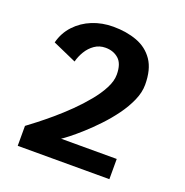

<svg xmlns="http://www.w3.org/2000/svg" viewBox="-127 -822 904 937"><g transform="rotate(20 325.0 -353.0)"><path d="M64.5 0V-103.5Q81.5 -116 112.5 -140Q143.5 -164 181.5 -196.2Q219.5 -228.5 257.8 -266Q296 -303.5 328.2 -342.8Q360.5 -382 380.2 -420Q400 -458 400 -491.5Q400 -548 372.8 -572.2Q345.5 -596.5 304.5 -596.5Q272.5 -596.5 248 -579.5Q223.5 -562.5 207.5 -536Q191.5 -509.5 184.5 -481.5L61.5 -536Q75 -589 110.8 -627.2Q146.5 -665.5 196.8 -685.8Q247 -706 305 -706Q373.5 -706 428.2 -685.8Q483 -665.5 515 -618.8Q547 -572 547 -492.5Q547 -452.5 528.2 -410Q509.5 -367.5 479.5 -326.2Q449.5 -285 414.2 -247.8Q379 -210.5 345.5 -180.5Q312 -150.5 286.8 -130.8Q261.5 -111 251.5 -105H540.5V0Z"/></g></svg>

Font: Trispace SemiBold
Style: Regular
Weight: 600
Designer: Tyler Finck
Foundry: Etcetera Type Company
Version: Version 1.210; ttfautohint (v1.8.3)